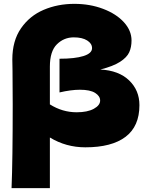

<svg xmlns="http://www.w3.org/2000/svg" viewBox="-20 -756 784 997"><path d="M704 -210Q704 -100 632 -45.5Q560 9 423 9Q323 9 239 -42V221H40Q46 76 46 -213L45 -389Q44 -415 44 -447Q44 -544 89 -609Q134 -674 207 -705Q280 -736 366 -736Q447 -736 515.5 -710Q584 -684 623.5 -640.5Q663 -597 663 -546Q663 -511 651 -484.5Q639 -458 603.5 -435Q568 -412 501 -395Q597 -390 650.5 -338.5Q704 -287 704 -210ZM500 -234Q500 -257 474 -273.5Q448 -290 395 -290Q349 -290 289 -276V-451Q369 -451 413.5 -465Q458 -479 458 -506Q458 -530 432.5 -546Q407 -562 363 -562Q312 -562 275.5 -526Q239 -490 239 -410V-214Q304 -173 378 -173Q434 -173 467 -191Q500 -209 500 -234Z"/></svg>

Font: Mantou Sans
Style: Regular
Weight: 400
Designer: Mant0u / artakana
Foundry: Mant0u / artakana
Version: Version 1.001;October 22, 2023;FontCreator 14.0.0.2901 64-bi